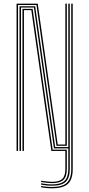

<svg xmlns="http://www.w3.org/2000/svg" viewBox="-20 -820 485 1043"><path d="M70 0V-800H185L293.5 -35H335V-479.2V-800H343V-479.2V-28H286.8L178 -793H78V0ZM263 188.8Q246.5 188.8 231 187.1Q215.5 185.5 203.2 182.8V175.8Q217.2 178.5 232.6 180.1Q248 181.8 263 181.8Q310 181.8 330.5 162.5Q351 143.2 351 98.8V-14H273L164.2 -779H94V-340.5V0H86V-786H171L279.8 -21H351V-479.2V-800H359V98.8Q359 147 336.8 167.9Q314.5 188.8 263 188.8ZM263 174.8Q250 174.8 234.5 173.1Q219 171.5 203.2 168.8V161.8Q221 164.5 236.5 166.1Q252 167.8 263 167.8Q301.8 167.8 318.4 151.8Q335 135.8 335 98.8V0H259L150.2 -765H110V-340.5V0H102V-340.5V-772H157.2L266 -7H343V98.8Q343 139.5 324.5 157.1Q306 174.8 263 174.8ZM263 202.8Q244 202.8 228.6 201.1Q213.2 199.5 203.2 196.8V189.8Q214.2 192.5 229.9 194.1Q245.5 195.8 263 195.8Q318.8 195.8 342.9 173.2Q367 150.8 367 98.8V-800H375V98.8Q375 154.5 349 178.6Q323 202.8 263 202.8Z"/></svg>

Font: Big Shoulders Inline Text Thin
Style: Regular
Weight: 100
Designer: Patric King
Foundry: XO Type Co
Version: Version 2.002